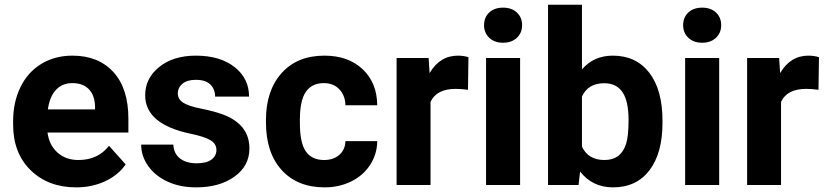

<svg xmlns="http://www.w3.org/2000/svg" viewBox="-20 -794 3547 824"><path d="M306.8 10.1Q186.9 10.1 111.6 -63.5Q36.3 -137 36.3 -259.4V-273.6Q36.3 -355.7 68 -420.4Q99.7 -485.1 157.9 -520.2Q216.1 -555.2 290.7 -555.2Q402.5 -555.2 466.8 -484.6Q531 -414.1 531 -284.6V-225.2H183.9Q190.9 -171.8 226.4 -139.5Q262 -107.3 316.4 -107.3Q400.5 -107.3 447.9 -168.3L519.4 -88.2Q486.6 -41.8 430.7 -15.9Q374.8 10.1 306.8 10.1ZM290.2 -437.3Q246.9 -437.3 219.9 -408.1Q192.9 -378.8 185.4 -324.4H387.9V-336Q386.9 -384.4 361.7 -410.8Q336.5 -437.3 290.2 -437.3Z M908.8 -150.6Q908.8 -177.3 882.4 -192.7Q855.9 -208.1 797.5 -220.2Q603 -261 603 -385.4Q603 -457.9 663.2 -506.5Q723.4 -555.2 820.7 -555.2Q924.4 -555.2 986.6 -506.3Q1048.9 -457.4 1048.9 -379.3H903.3Q903.3 -410.6 883.1 -431Q863 -451.4 820.2 -451.4Q783.4 -451.4 763.2 -434.8Q743.1 -418.1 743.1 -392.4Q743.1 -368.3 766 -353.4Q788.9 -338.5 843.3 -327.7Q897.7 -316.9 935 -303.3Q1050.4 -261 1050.4 -156.7Q1050.4 -82.1 986.4 -36Q922.4 10.1 821.2 10.1Q752.6 10.1 699.5 -14.4Q646.3 -38.8 616.1 -81.4Q585.9 -123.9 585.9 -173.3H723.9Q725.9 -134.5 752.6 -113.9Q779.3 -93.2 824.2 -93.2Q866 -93.2 887.4 -109.1Q908.8 -124.9 908.8 -150.6Z M1370.8 -107.3Q1411.1 -107.3 1436.3 -129.5Q1461.5 -151.6 1462.5 -188.4H1599Q1598.5 -133 1568.8 -86.9Q1539 -40.8 1487.4 -15.4Q1435.8 10.1 1373.3 10.1Q1256.4 10.1 1188.9 -64.2Q1121.4 -138.5 1121.4 -269.5V-279.1Q1121.4 -405 1188.4 -480.1Q1255.4 -555.2 1372.3 -555.2Q1474.6 -555.2 1536.3 -497Q1598 -438.8 1599 -342.1H1462.5Q1461.5 -384.4 1436.3 -410.8Q1411.1 -437.3 1369.8 -437.3Q1318.9 -437.3 1292.9 -400.3Q1267 -363.2 1267 -280.1V-265Q1267 -180.9 1292.7 -144.1Q1318.4 -107.3 1370.8 -107.3Z M1988.4 -408.6Q1958.7 -412.6 1936 -412.6Q1853.4 -412.6 1827.7 -356.7V0H1682.1V-545.1H1819.6L1823.7 -480.1Q1867.5 -555.2 1945.1 -555.2Q1969.3 -555.2 1990.4 -548.6Z M2212.1 0H2066V-545.1H2212.1ZM2057.4 -686.1Q2057.4 -718.9 2079.3 -740.1Q2101.3 -761.2 2139 -761.2Q2176.3 -761.2 2198.5 -740.1Q2220.7 -718.9 2220.7 -686.1Q2220.7 -652.9 2198.2 -631.7Q2175.8 -610.6 2139 -610.6Q2102.3 -610.6 2079.8 -631.7Q2057.4 -652.9 2057.4 -686.1Z M2823.2 -267.5Q2823.2 -136.5 2767.3 -63.2Q2711.3 10.1 2611.1 10.1Q2522.4 10.1 2469.5 -57.9L2463 0H2332V-773.8H2477.6V-496.2Q2528 -555.2 2610.1 -555.2Q2709.8 -555.2 2766.5 -481.9Q2823.2 -408.6 2823.2 -275.6ZM2677.6 -278.1Q2677.6 -360.7 2651.4 -398.7Q2625.2 -436.8 2573.3 -436.8Q2503.8 -436.8 2477.6 -379.8V-164.7Q2504.3 -107.3 2574.3 -107.3Q2644.8 -107.3 2667 -176.8Q2677.6 -210.1 2677.6 -278.1Z M3066.5 0H2920.4V-545.1H3066.5ZM2911.8 -686.1Q2911.8 -718.9 2933.8 -740.1Q2955.7 -761.2 2993.5 -761.2Q3030.7 -761.2 3052.9 -740.1Q3075.1 -718.9 3075.1 -686.1Q3075.1 -652.9 3052.6 -631.7Q3030.2 -610.6 2993.5 -610.6Q2956.7 -610.6 2934.3 -631.7Q2911.8 -652.9 2911.8 -686.1Z M3492.7 -408.6Q3463 -412.6 3440.3 -412.6Q3357.7 -412.6 3332 -356.7V0H3186.4V-545.1H3323.9L3328 -480.1Q3371.8 -555.2 3449.4 -555.2Q3473.6 -555.2 3494.7 -548.6Z"/></svg>

Font: Vazir FD
Style: Bold
Weight: 700
Foundry: DejaVu fonts team - Redesigned by Saber Rastikerdar
Version: Version 21.10;October 20, 2019;FontCreator 12.0.0.2547 64-bi